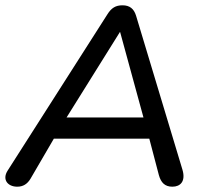

<svg xmlns="http://www.w3.org/2000/svg" viewBox="-21 -697 775 724"><path d="M44 7C66 7 82 -3 94 -23L182 -174H542L578 -37C586 -8 601 7 629 7C659 7 680 -13 667 -57L492 -638C484 -664 468 -677 441 -677C415 -677 399 -667 384 -643L8 -54C-14 -20 8 7 44 7ZM431 -576H432L520 -254H230Z"/></svg>

Font: SN Pro Medium
Style: Italic
Weight: 400
Italic angle: -9°
Designer: Tobias Whetton
Foundry: Supernotes
Version: Version 1.001;Glyphs 3.2 (3249)